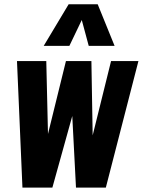

<svg xmlns="http://www.w3.org/2000/svg" viewBox="-20 -857 652 877"><path d="M179.7 -647.5 293.5 -837.4H426.3L503.4 -647.5H385.3L353.5 -765.6L296.9 -647.5ZM82.5 0 57.6 -578.1H191.4L199.2 -245.1L281.2 -578.1H397.5L403.3 -238.8L487.3 -578.1H612.3L463.4 0H327.1L310.1 -327.1L219.2 0Z"/></svg>

Font: Oswald
Style: Bold
Weight: 700
Designer: Vernon Adams
Foundry: Vernon Adams
Version: 3.0; ttfautohint (v0.94.23-7a4d-dirty) -l 8 -r 50 -G 200 -x 